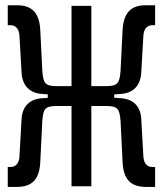

<svg xmlns="http://www.w3.org/2000/svg" viewBox="-20 -716 626 738"><path d="M9.8 2.4H44.9C102.5 2.4 131.3 -25.4 134.8 -92.3L142.6 -251C146.5 -297.9 152.3 -308.6 200.2 -308.6H254.9V0H331.1V-308.6H385.7C433.6 -308.6 439.5 -297.9 443.4 -251L451.2 -92.3C454.6 -25.4 483.4 2.4 541 2.4H576.2V-74.2H564.9C548.3 -74.2 533.2 -85 531.2 -113.3L522.9 -259.8C520 -308.1 491.7 -335 445.3 -338.4L418.9 -340.3V-353L445.3 -355C491.7 -358.4 519.5 -386.2 522.9 -435.5L531.2 -580.1C533.2 -607.9 548.3 -619.1 564.9 -619.1H576.2V-695.8H541C483.4 -695.8 455.1 -667.5 451.2 -601.1L443.4 -443.8C439.5 -396.5 433.6 -384.8 385.7 -384.8H331.1V-693.4H254.9V-384.8H200.2C152.3 -384.8 146.5 -396.5 142.6 -443.8L134.8 -601.1C130.9 -667.5 102.5 -695.8 44.9 -695.8H9.8V-619.1H21C37.6 -619.1 52.7 -607.9 54.7 -580.1L63 -435.5C66.4 -386.2 94.2 -358.4 140.6 -355L163.6 -353.5V-339.8L140.6 -338.4C94.2 -335 66.4 -308.1 63 -259.8L54.7 -113.3C52.7 -85 37.6 -74.2 21 -74.2H9.8Z"/></svg>

Font: Cascadia Mono PL SemiLight
Style: Regular
Weight: 350
Monospace: yes
Designer: Aaron Bell
Foundry: Saja Typeworks
Version: Version 2404.023